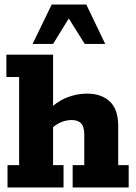

<svg xmlns="http://www.w3.org/2000/svg" viewBox="-20 -823 599 843"><path d="M13 0V-98H64V-485H8V-583H213V-337L187 -335Q226 -375 270.5 -393.5Q315 -412 362 -412Q425 -412 462 -377.5Q499 -343 499 -270V-98H545V0H299V-98H350V-232Q350 -267 336 -281.5Q322 -296 294 -296Q271 -296 247 -286Q223 -276 203 -255L213 -290V-98H259V0ZM123 -630 207 -803H359L442 -630H352L282 -742L213 -630Z"/></svg>

Font: Rokkitt ExtraBold
Style: Regular
Weight: 800
Version: Version 3.103